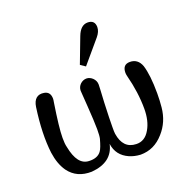

<svg xmlns="http://www.w3.org/2000/svg" viewBox="-111 -692 785 805"><g transform="rotate(-20 282.0 -289.5)"><path d="M533 -147C535 -167 536 -188 536 -209C536 -264 531 -306 522 -335C513 -360 496 -372 473 -372C451 -372 440 -360 440 -335C440 -330 441 -326 442 -321C456 -267 463 -216 463 -167C463 -131 456 -101 442 -77C427 -50 406 -38 381 -39C342 -40 319 -64 312 -110C311 -116 311 -126 311 -140C311 -163 312 -199 314 -248C317 -298 318 -325 318 -328C318 -351 297 -369 278 -369C258 -369 238 -352 238 -329C238 -326 240 -302 243 -257C246 -212 248 -177 248 -154C248 -134 247 -120 245 -112C238 -87 232 -70 225 -61C214 -46 196 -39 171 -40C136 -41 114 -70 103 -127C100 -138 99 -152 99 -169C99 -200 105 -251 116 -322C117 -328 118 -333 118 -337C118 -358 109 -370 91 -373C62 -378 44 -363 39 -329C28 -252 26 -184 33 -127C38 -92 48 -64 64 -41C88 -8 122 7 166 6C228 1 265 -27 276 -78C281 -42 300 -17 334 -2C348 4 364 8 383 9C424 9 458 -7 487 -40C514 -70 529 -106 533 -147ZM395 -556C395 -577 384 -588 363 -588C342 -588 326 -574 315 -545L272 -432L294 -417L378 -516C389 -529 395 -543 395 -556Z"/></g></svg>

Font: GFS Philostratos
Style: Regular
Weight: 400
Designer: George D. Matthiopoulos
Foundry: George D. Matthiopoulos
Version: Version 1.000